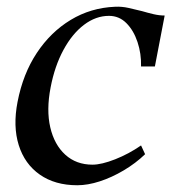

<svg xmlns="http://www.w3.org/2000/svg" viewBox="-20 -536 518 569"><path d="M209 13Q143 13 98 -18.5Q53 -50 35.5 -106Q18 -162 32 -234Q48 -317 89 -379Q130 -441 189.5 -477Q249 -513 321 -516Q341 -517 361 -512.5Q381 -508 401 -503Q418 -498 435 -494Q452 -490 468 -490L439 -339H398Q399 -377 387.5 -411.5Q376 -446 354.5 -467.5Q333 -489 303 -489Q264 -489 229 -462.5Q194 -436 168 -388Q142 -340 130 -277Q117 -210 129 -158.5Q141 -107 173.5 -77.5Q206 -48 254 -48Q281 -48 321.5 -64Q362 -80 398 -105L410 -79Q382 -52 346.5 -31Q311 -10 275.5 1.5Q240 13 209 13Z"/></svg>

Font: Wittgenstein
Style: Italic
Weight: 400
Italic angle: -11°
Designer: Jörg Drees
Foundry: Jörg Drees
Version: Version 1.500